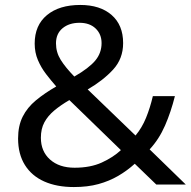

<svg xmlns="http://www.w3.org/2000/svg" viewBox="-20 -745 772 775"><path d="M304 -725Q384 -725 430.5 -684.5Q477 -644 477 -571Q477 -508 436.5 -464Q396 -420 334 -384L527 -198Q553 -229 569.5 -269.5Q586 -310 597 -357H686Q670 -293 646 -238Q622 -183 584 -142L730 0H611L524 -84Q493 -56 457 -35Q421 -14 377.5 -2Q334 10 278 10Q209 10 158.5 -12.5Q108 -35 80.5 -79Q53 -123 53 -186Q53 -237 71.5 -274Q90 -311 125 -340Q160 -369 207 -396Q186 -420 166 -446Q146 -472 133 -502.5Q120 -533 120 -569Q120 -643 169.5 -684Q219 -725 304 -725ZM260 -341Q224 -320 198.5 -298.5Q173 -277 159 -251Q145 -225 145 -189Q145 -134 182 -101Q219 -68 281 -68Q345 -68 391 -89Q437 -110 468 -139ZM301 -653Q259 -653 232.5 -631Q206 -609 206 -570Q206 -534 225 -503.5Q244 -473 280 -436Q339 -470 364.5 -500.5Q390 -531 390 -571Q390 -607 366 -630Q342 -653 301 -653Z"/></svg>

Font: Noto Sans Khmer UI
Style: Regular
Weight: 400
Designer: Danh Hong and the Monotype Design Team
Foundry: Monotype Imaging Inc.
Version: Version 2.002